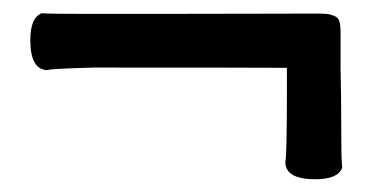

<svg xmlns="http://www.w3.org/2000/svg" viewBox="-20 -457 585 297"><path d="M506.8 -351.1Q507.8 -308.1 507.8 -272.5Q507.8 -236.8 508.1 -223.1Q508.3 -209.5 509.3 -197.3Q502.4 -179.7 467.8 -179.7Q421.4 -179.7 421.4 -206.5Q423.8 -217.3 423.8 -317.4V-352.1Q368.7 -352.5 124.5 -352.5Q57.1 -350.6 53.7 -348.6Q26.9 -348.6 26.9 -395Q26.9 -429.7 44.4 -436.5Q57.1 -435.5 114.3 -435.5Q125.5 -435.5 212.9 -435.5Q300.3 -435.5 383.3 -435.8Q466.3 -436 467.3 -436Q479.5 -436 484.9 -435.5Q490.2 -435.1 496.6 -432.6Q502.9 -430.2 504.9 -424.1Q506.8 -418 506.8 -407.7Z"/></svg>

Font: Coustard
Style: Regular
Weight: 400
Foundry: vernon adams
Version: Version 1.000